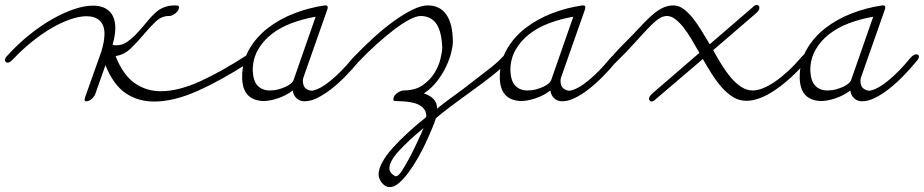

<svg xmlns="http://www.w3.org/2000/svg" viewBox="-38 -391 3758 781"><path d="M16 -151Q2 -136 -7 -136Q-12 -136 -15 -139.5Q-18 -143 -18 -147Q-18 -155 -6 -167Q37 -214 83.5 -251Q130 -288 176 -314Q222 -340 264 -354Q306 -368 341 -368Q383 -368 407 -345Q431 -322 431 -276Q431 -248 420 -209Q425 -207 429 -207Q433 -207 438 -207Q460 -207 480.5 -221.5Q501 -236 520.5 -257Q540 -278 558.5 -301Q577 -324 595 -340Q627 -369 673 -369Q681 -369 685.5 -368Q690 -367 690 -362Q690 -353 685 -346.5Q680 -340 674 -335.5Q668 -331 662 -328.5Q656 -326 654 -326H649Q619 -326 594.5 -302.5Q570 -279 545.5 -249.5Q521 -220 494 -194Q467 -168 432 -163Q462 -87 509 -53.5Q556 -20 616 -20Q687 -20 774.5 -59.5Q862 -99 968 -168Q980 -173 984 -173Q992 -173 992 -163Q992 -147 972 -135Q858 -62 763 -20Q668 22 589 22Q523 22 473 -12Q423 -46 391 -126L349 -7Q344 4 334 12.5Q324 21 312 21Q306 21 306 15Q306 13 308 5L371 -172Q371 -175 372.5 -177Q374 -179 375 -182V-184Q387 -224 387 -254Q387 -288 368 -306.5Q349 -325 314 -325Q285 -325 248.5 -312.5Q212 -300 173 -277.5Q134 -255 93.5 -222.5Q53 -190 16 -151Z M1396 -154Q1410 -170 1421 -170Q1432 -170 1432 -161Q1432 -153 1423 -143Q1396 -110 1367 -80.5Q1338 -51 1309 -28.5Q1280 -6 1252.5 7.5Q1225 21 1201 21Q1181 21 1168 8.5Q1155 -4 1153 -23Q1127 -3 1093.5 8.5Q1060 20 1032 20Q947 16 947 -78Q947 -141 976 -191Q1005 -241 1052.5 -277.5Q1100 -314 1160 -337Q1220 -360 1283 -369H1287Q1295 -369 1295 -361Q1295 -357 1294 -354L1197 -78Q1194 -70 1194 -64Q1194 -40 1206 -31Q1218 -22 1231 -22Q1263 -27 1307.5 -63.5Q1352 -100 1396 -154ZM1155 -63Q1155 -64 1156 -65L1246 -323Q1194 -314 1147.5 -296.5Q1101 -279 1066 -251.5Q1031 -224 1010.5 -187Q990 -150 990 -104Q992 -60 1011 -41.5Q1030 -23 1059 -23Q1078 -23 1094.5 -27.5Q1111 -32 1124 -38Q1137 -44 1145 -51Q1153 -58 1155 -63Z M2002 -155Q2015 -170 2026 -170Q2036 -170 2036 -161Q2036 -145 2004 -116.5Q1972 -88 1925.5 -53.5Q1879 -19 1827 18.5Q1775 56 1735 90Q1731 104 1720.5 129.5Q1710 155 1695.5 186.5Q1681 218 1662.5 250.5Q1644 283 1624.5 309.5Q1605 336 1585.5 353Q1566 370 1548 370Q1537 370 1528.5 364.5Q1520 359 1514 351Q1508 343 1505 334.5Q1502 326 1502 319Q1502 296 1517.5 268Q1533 240 1560 210Q1587 180 1622 148Q1657 116 1696 85V80Q1696 53 1669 37Q1642 21 1572 20Q1562 20 1562 14Q1562 5 1567 -2Q1572 -9 1579 -13.5Q1586 -18 1592.5 -20.5Q1599 -23 1602 -23Q1651 -23 1681.5 -44.5Q1712 -66 1729.5 -94.5Q1747 -123 1753.5 -151Q1760 -179 1761 -193H1760Q1760 -194 1761 -194Q1759 -260 1738.5 -292Q1718 -324 1676 -326H1674Q1655 -326 1626 -310.5Q1597 -295 1562.5 -268.5Q1528 -242 1491 -208.5Q1454 -175 1420 -139Q1407 -125 1398 -125Q1388 -125 1388 -135Q1388 -143 1399 -157Q1440 -200 1483 -239Q1526 -278 1566 -306.5Q1606 -335 1641 -352Q1676 -369 1702 -369Q1752 -369 1778 -331Q1804 -293 1804 -220V-219Q1804 -204 1797.5 -177.5Q1791 -151 1777 -121Q1763 -91 1740.5 -61.5Q1718 -32 1686 -11Q1740 6 1740 51Q1765 30 1791 11.5Q1817 -7 1842 -26Q1896 -68 1940 -101.5Q1984 -135 2002 -155ZM1685 130Q1625 179 1585.5 222Q1546 265 1546 293Q1546 314 1571 326H1572H1573Q1582 326 1596 305Q1610 284 1626 254Q1642 224 1658 190Q1674 156 1685 130Z M2444 -154Q2458 -170 2469 -170Q2480 -170 2480 -161Q2480 -153 2471 -143Q2444 -110 2415 -80.5Q2386 -51 2357 -28.5Q2328 -6 2300.5 7.5Q2273 21 2249 21Q2229 21 2216 8.5Q2203 -4 2201 -23Q2175 -3 2141.5 8.5Q2108 20 2080 20Q1995 16 1995 -78Q1995 -141 2024 -191Q2053 -241 2100.5 -277.5Q2148 -314 2208 -337Q2268 -360 2331 -369H2335Q2343 -369 2343 -361Q2343 -357 2342 -354L2245 -78Q2242 -70 2242 -64Q2242 -40 2254 -31Q2266 -22 2279 -22Q2311 -27 2355.5 -63.5Q2400 -100 2444 -154ZM2203 -63Q2203 -64 2204 -65L2294 -323Q2242 -314 2195.5 -296.5Q2149 -279 2114 -251.5Q2079 -224 2058.5 -187Q2038 -150 2038 -104Q2040 -60 2059 -41.5Q2078 -23 2107 -23Q2126 -23 2142.5 -27.5Q2159 -32 2172 -38Q2185 -44 2193 -51Q2201 -58 2203 -63Z M2468 -138Q2455 -125 2447 -125Q2437 -125 2437 -136Q2437 -143 2450 -159Q2463 -175 2480 -193Q2497 -211 2514.5 -228Q2532 -245 2540 -254Q2564 -280 2584.5 -301Q2605 -322 2623.5 -337Q2642 -352 2661 -360.5Q2680 -369 2701 -369Q2722 -369 2741 -355.5Q2760 -342 2778 -320Q2796 -298 2813.5 -269.5Q2831 -241 2849 -211L3022 -360Q3033 -371 3040 -371Q3051 -371 3051 -358Q3051 -349 3035 -335L2863 -187Q2879 -157 2897.5 -127.5Q2916 -98 2936 -74.5Q2956 -51 2978 -37Q3000 -23 3024 -23Q3043 -23 3066.5 -32.5Q3090 -42 3116 -60Q3142 -78 3169 -103Q3196 -128 3222 -159Q3236 -175 3245 -175Q3258 -175 3258 -164Q3258 -157 3247 -146Q3179 -68 3114.5 -24.5Q3050 19 2998 19Q2969 19 2945 4.5Q2921 -10 2899.5 -34Q2878 -58 2858.5 -88.5Q2839 -119 2821 -151L2631 11Q2620 22 2612 22Q2608 22 2605 18.5Q2602 15 2602 10Q2602 1 2618 -13L2807 -176Q2791 -204 2775 -231Q2759 -258 2742.5 -279Q2726 -300 2709 -313Q2692 -326 2675 -326Q2656 -326 2636.5 -311Q2617 -296 2593 -270.5Q2569 -245 2538.5 -211Q2508 -177 2468 -138Z M3664 -154Q3678 -170 3689 -170Q3700 -170 3700 -161Q3700 -153 3691 -143Q3664 -110 3635 -80.5Q3606 -51 3577 -28.5Q3548 -6 3520.5 7.5Q3493 21 3469 21Q3449 21 3436 8.5Q3423 -4 3421 -23Q3395 -3 3361.5 8.5Q3328 20 3300 20Q3215 16 3215 -78Q3215 -141 3244 -191Q3273 -241 3320.5 -277.5Q3368 -314 3428 -337Q3488 -360 3551 -369H3555Q3563 -369 3563 -361Q3563 -357 3562 -354L3465 -78Q3462 -70 3462 -64Q3462 -40 3474 -31Q3486 -22 3499 -22Q3531 -27 3575.5 -63.5Q3620 -100 3664 -154ZM3423 -63Q3423 -64 3424 -65L3514 -323Q3462 -314 3415.5 -296.5Q3369 -279 3334 -251.5Q3299 -224 3278.5 -187Q3258 -150 3258 -104Q3260 -60 3279 -41.5Q3298 -23 3327 -23Q3346 -23 3362.5 -27.5Q3379 -32 3392 -38Q3405 -44 3413 -51Q3421 -58 3423 -63Z"/></svg>

Font: Discipuli Britannica
Style: Regular
Weight: 400
Designer: Peter Wiegel
Foundry: Peter Wiegel
Version: Version 0.001 2009